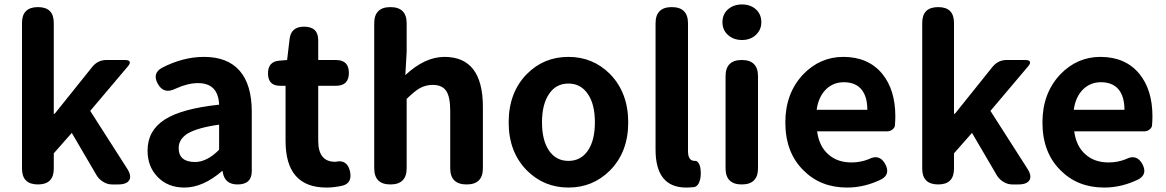

<svg xmlns="http://www.w3.org/2000/svg" viewBox="-20 -830 5248 864"><path d="M151 0Q79 0 79 -71V-727Q79 -798 151 -798Q222 -798 222 -727V-318H226L396 -530Q421 -560 459 -560H500H543Q560 -560 563.5 -552.5Q567 -545 556 -532L386 -331L551 -73Q573 -40 562 -20Q551 0 511 0H484Q464 0 445.5 -11Q427 -22 416 -39L303 -232L222 -140V-71Q222 0 151 0Z M810 14Q736 14 690 -33Q644 -80 644 -152Q644 -242 720.5 -291.5Q797 -341 966 -359Q962 -456 871 -456Q825 -456 770 -431Q717 -404 690 -453Q664 -500 709 -525Q804 -574 898 -574Q1004 -574 1058.5 -511.5Q1113 -449 1113 -327V-163V-60Q1113 0 1049 0Q993 0 983 -52L982 -60H979Q893 14 810 14ZM858 -101Q911 -101 966 -156V-269Q871 -256 824 -229Q784 -203 784 -164Q784 -101 858 -101Z M1449 14Q1265 14 1265 -196V-444H1240Q1186 -444 1186 -500Q1186 -553 1237 -557L1272 -560L1283 -653Q1289 -710 1348 -710Q1412 -710 1412 -649V-560H1492Q1550 -560 1550 -502Q1550 -444 1492 -444H1412V-320V-196Q1412 -102 1488 -102Q1489 -102 1490 -102Q1542 -114 1555 -59Q1566 -7 1523 5Q1485 14 1449 14Z M1737 0Q1664 0 1664 -73V-399V-725Q1664 -798 1737 -798Q1810 -798 1810 -725V-597L1804 -492Q1892 -574 1980 -574Q2153 -574 2153 -349V-73Q2153 0 2080 0Q2006 0 2006 -73V-331Q2006 -395 1987.5 -421.5Q1969 -448 1927 -448Q1895 -448 1867 -432Q1845 -419 1810 -385V-73Q1810 0 1737 0Z M2538 14Q2428 14 2351 -63Q2269 -146 2269 -279Q2269 -414 2351 -497Q2427 -574 2538 -574Q2648 -574 2725 -497Q2807 -413 2807 -279Q2807 -146 2725 -63Q2648 14 2538 14ZM2538 -106Q2594 -106 2626 -153Q2657 -199 2657 -279.5Q2657 -360 2626 -406Q2594 -454 2538 -454Q2481 -454 2450 -406Q2419 -360 2419 -279.5Q2419 -199 2450 -153Q2482 -106 2538 -106Z M3068 14Q2930 14 2930 -157V-725Q2930 -798 3003 -798Q3076 -798 3076 -725V-474V-150Q3076 -106 3106 -106Q3107 -106 3108 -106Q3116 -107 3123 -97Q3129 -88 3131 -78Q3136 -49 3131 -24Q3124 7 3104 12Q3082 14 3068 14Z M3318 0Q3245 0 3245 -73V-487Q3245 -560 3318 -560Q3391 -560 3391 -487V-280V-73Q3391 0 3318 0ZM3319 -650Q3281 -650 3256 -672.5Q3231 -695 3231 -730Q3231 -766 3256 -788Q3281 -810 3319 -810Q3357 -810 3381.5 -788Q3406 -766 3406 -730Q3406 -696 3381.5 -673Q3357 -650 3319 -650Z M3792 14Q3672 14 3595 -64Q3514 -144 3514 -279Q3514 -410 3594 -495Q3670 -574 3775 -574Q3887 -574 3950 -498Q4009 -426 4009 -306Q4009 -288 4007 -264Q4005 -254 3995 -246.5Q3985 -239 3972 -239H3829H3657Q3666 -171 3708 -135Q3748 -99 3812 -99Q3853 -99 3890 -114Q3938 -139 3964 -91Q3987 -47 3948 -24Q3872 14 3792 14ZM3655 -336H3769H3883Q3883 -395 3857 -427Q3830 -460 3777 -460Q3731 -460 3698 -429Q3663 -395 3655 -336Z M4202 0Q4130 0 4130 -71V-727Q4130 -798 4202 -798Q4273 -798 4273 -727V-318H4277L4447 -530Q4472 -560 4510 -560H4551H4594Q4611 -560 4614.5 -552.5Q4618 -545 4607 -532L4437 -331L4602 -73Q4624 -40 4613 -20Q4602 0 4562 0H4535Q4515 0 4496.5 -11Q4478 -22 4467 -39L4354 -232L4273 -140V-71Q4273 0 4202 0Z M4949 14Q4829 14 4752 -64Q4671 -144 4671 -279Q4671 -410 4751 -495Q4827 -574 4932 -574Q5044 -574 5107 -498Q5166 -426 5166 -306Q5166 -288 5164 -264Q5162 -254 5152 -246.5Q5142 -239 5129 -239H4986H4814Q4823 -171 4865 -135Q4905 -99 4969 -99Q5010 -99 5047 -114Q5095 -139 5121 -91Q5144 -47 5105 -24Q5029 14 4949 14ZM4812 -336H4926H5040Q5040 -395 5014 -427Q4987 -460 4934 -460Q4888 -460 4855 -429Q4820 -395 4812 -336Z"/></svg>

Font: GenSenRounded TW B
Style: Regular
Weight: 700
Version: Version 1.501;PS 1;hotconv 16.6.51;makeotf.lib2.5.65220